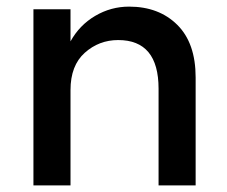

<svg xmlns="http://www.w3.org/2000/svg" viewBox="-20 -560 686 580"><path d="M193 -288V0H81V-532H193V-435Q220 -484 267.5 -512Q315 -540 370 -540Q460 -540 515.5 -485Q571 -430 571 -326V0H459V-292Q459 -439 337 -439Q279 -439 236 -400.5Q193 -362 193 -288Z"/></svg>

Font: Montserrat Alternates
Style: Regular
Weight: 400
Designer: Julieta Ulanovsky
Foundry: Julieta Ulanovsky
Version: Version 2.001